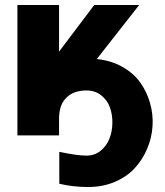

<svg xmlns="http://www.w3.org/2000/svg" viewBox="-20 -543 662 770"><path d="M49.8 0V-522.9H216.8V-335.9L357.9 -522.9H538.1L368.2 -306.2Q425.8 -300.3 470.7 -274.9Q515.6 -249.5 542.2 -212.4Q568.8 -175.3 581.8 -129.6Q594.7 -84 591.8 -37.4Q588.9 9.3 570.3 53.2Q551.8 97.2 520.5 131.3Q489.3 165.5 440.7 186.3Q392.1 207 333 207Q272 207 217.8 193.8V65.9Q289.1 81.1 327.1 81.1Q359.4 81.1 383.3 61.8Q407.2 42.5 418.7 13.4Q430.2 -15.6 430.7 -49.6Q431.2 -83.5 420.7 -112.5Q410.2 -141.6 385.7 -160.9Q361.3 -180.2 327.1 -180.2Q272.5 -180.2 244.1 -148.9L235.8 -139.2Q216.8 -111.8 216.8 -65.9V0Z"/></svg>

Font: LT Superior Black
Style: Regular
Weight: 900
Designer: Daniel Lyons
Foundry: LyonsType
Version: Version 2.005